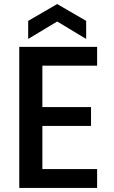

<svg xmlns="http://www.w3.org/2000/svg" viewBox="-20 -927 564 947"><path d="M189 -603V-399H429V-306H189V-93H459V0H75V-696H459V-603ZM262 -821 119 -735V-824L262 -907L405 -824V-735Z"/></svg>

Font: Poppins-tnum Medium
Style: Regular
Weight: 500
Designer: Ninad Kale (Devanagari), Jonny Pinhorn (Latin)
Foundry: Indian Type Foundry
Version: Version 4.004